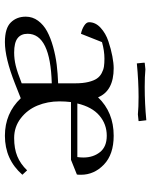

<svg xmlns="http://www.w3.org/2000/svg" viewBox="66 -696 637 810"><g transform="rotate(90 385.0 -291.5)"><path d="M50.8 -81.1Q50.8 -109.9 67.9 -133.1Q85 -156.2 112.5 -171.1Q140.1 -186 177.7 -196.5Q215.3 -207 253.2 -211.7Q291 -216.3 332 -217.8V-290Q332 -322.3 326.4 -345.2Q320.8 -368.2 312 -381.1Q303.2 -394 288.8 -401.6Q274.4 -409.2 260.7 -411.1Q247.1 -413.1 228 -413.1Q194.8 -413.1 158.2 -402.8L123 -314Q104 -317.9 89.1 -327.4Q74.2 -336.9 74.2 -348.1Q74.2 -375.5 97.7 -397Q121.1 -418.5 154.5 -429.7Q188 -440.9 217.8 -446.5Q247.6 -452.1 268.1 -452.1Q363.8 -452.1 391.1 -386.2Q454.1 -452.1 553.2 -452.1Q631.8 -452.1 674.8 -410.9Q717.8 -369.6 717.8 -314Q717.8 -302.7 716.8 -296.9L654.8 -272H411.1Q408.2 -247.6 408.2 -223.1Q408.2 -173.3 425.8 -130.6Q443.4 -87.9 479.5 -60.1Q515.6 -32.2 563 -32.2Q607.4 -32.2 639.6 -45.4Q671.9 -58.6 699.2 -86.9L717.8 -66.9Q653.3 6.8 553.2 6.8Q458.5 6.8 395 -60.1L332 -35.2Q225.1 6.8 158.2 6.8Q99.6 6.8 75.2 -18.1Q50.8 -43 50.8 -81.1ZM123 -88.9Q123 -61 141.8 -46.6Q160.6 -32.2 202.1 -32.2Q229.5 -32.2 257.1 -38.8Q284.7 -45.4 332 -64V-190.9Q123 -185.1 123 -88.9ZM245.1 -578.1V-583L272.9 -585.9Q302.7 -583 347.2 -583Q418 -583 487.8 -589.8L491.2 -562V-557.1L462.9 -554.2Q433.1 -557.1 389.2 -557.1Q323.2 -557.1 248 -549.8ZM417 -298.8H643.1Q645 -312.5 645 -324.2Q645 -365.7 622.3 -394.3Q599.6 -422.9 553.2 -422.9Q504.4 -422.9 468 -391.8Q431.6 -360.8 417 -298.8Z"/></g></svg>

Font: Dihjauti
Style: Regular
Weight: 400
Designer: T. Christopher White
Version: Version 3.0.0